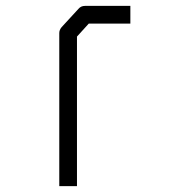

<svg xmlns="http://www.w3.org/2000/svg" viewBox="-20 -680 580 651"><path d="M422 -660V-600H281L241 -556V-49H181V-568Q181 -578.5 189 -588L246 -650Q254.5 -660 268 -660Z"/></svg>

Font: IBM 3270
Style: Regular
Weight: 400
Monospace: yes
Version: Version 2.3.1